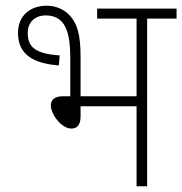

<svg xmlns="http://www.w3.org/2000/svg" viewBox="-20 -652 638 672"><path d="M143 -632C88 -632 43 -599 43 -537C43 -462 95 -430 186 -423L189 -458C101 -464 77 -489 77 -537C77 -571 99 -598 140 -598C167 -598 189 -589 204 -566C219 -542 226 -508 226 -444V-315H199C169 -315 158 -301 158 -283C158 -252 195 -202 230 -202C249 -202 262 -214 262 -244V-280H458V0H495V-587H598V-622H320V-587H458V-315H262V-454C262 -531 250 -565 230 -591C208 -619 176 -632 143 -632Z"/></svg>

Font: Noto Sans Devanagari UI SemiCondensed ExtraLight
Style: Regular
Weight: 200
Width: 4
Designer: Jelle Bosma - Monotype Design Team
Foundry: Monotype Imaging Inc.
Version: Version 2.004